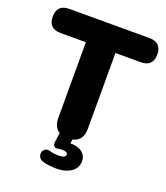

<svg xmlns="http://www.w3.org/2000/svg" viewBox="-163 -815 971 1122"><g transform="rotate(20 322.0 -253.5)"><path d="M320 198Q300 198 278 195.5Q256 193 237 188Q217 182 209.5 168Q202 154 205 139.5Q208 125 220.5 117Q233 109 253 115Q278 122 301 122Q327 122 338.5 116.5Q350 111 350 101Q350 83 314 83Q301 83 288 86Q281 87 275.5 86Q270 85 266 80Q257 71 260 52L268 -4Q230 -27 230 -84V-555H73Q-3 -555 -3 -630Q-3 -705 73 -705H571Q647 -705 647 -630Q647 -555 571 -555H414V-84Q414 -8 351 6L347 31Q394 31 420.5 51.5Q447 72 447 107Q447 149 411.5 173.5Q376 198 320 198Z"/></g></svg>

Font: Chiron GoRound TC H
Style: Regular
Weight: 900
Designer: Ryoko NISHIZUKA 西塚涼子 (kana, bopomofo & ideographs); Paul D. Hunt (Latin, Greek & Cyrillic); Sandoll Communications 산돌커뮤니
Foundry: Adobe
Version: Version 1.000;hotconv 1.1.1;makeotfexe 2.6.0